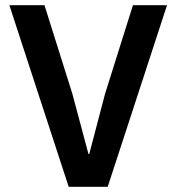

<svg xmlns="http://www.w3.org/2000/svg" viewBox="-20 -718 678 738"><path d="M394 0 622 -698H491L384 -358L323 -126H320L258 -358L151 -698H16L244 0Z"/></svg>

Font: IBM Plex Thai Looped SemiBold
Style: Regular
Weight: 600
Designer: Mike Abbink, Paul van der Laan, Pieter van Rosmalen, Ben Mitchell, Mark Frömberg
Foundry: Bold Monday
Version: Version 1.0